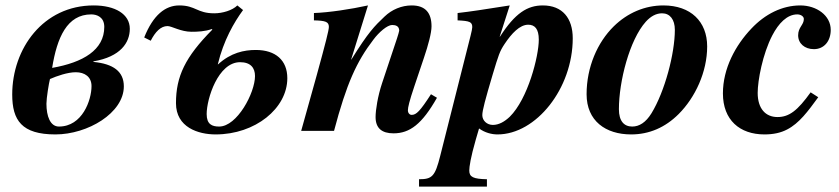

<svg xmlns="http://www.w3.org/2000/svg" viewBox="-20 -482 3091 707"><path d="M317 -165C317 -113 283 -16 197 -16C165 -16 151 -54 151 -100C151 -121 160 -176 164 -191C189 -202 229 -216 259 -216C292 -216 317 -199 317 -165ZM364 -383C364 -298 286 -252 172 -232C190 -344 227 -429 316 -429C337 -429 364 -419 364 -383ZM324 -256C424 -273 458 -325 458 -376C458 -430 404 -462 325 -462C139 -462 25 -303 25 -134C25 -39 60 13 184 13C303 13 436 -66 436 -164C436 -219 397 -247 324 -254Z M919 -202C919 -140 853 -16 787 -16C761 -16 741 -24 741 -62C741 -118 783 -253 864 -253C903 -253 919 -232 919 -202ZM782 -245C803 -333 842 -400 875 -445L854 -462C836 -444 800 -433 769 -433C705 -433 701 -462 640 -462C589 -462 544 -427 511 -344L535 -332C552 -365 572 -386 597 -386C612 -386 646 -365 685 -365C708 -365 734 -366 760 -375L762 -373C662 -272 628 -201 628 -102C628 -13 710 13 774 13C920 13 1038 -83 1038 -194C1038 -260 995 -298 922 -298C879 -298 830 -288 783 -245Z M1567 -135C1527 -73 1513 -59 1496 -59C1488 -59 1482 -66 1482 -76C1482 -86 1487 -109 1506 -165L1541 -269C1557 -316 1569 -361 1569 -385C1569 -434 1547 -462 1496 -462C1459 -462 1423 -447 1396 -421C1359 -386 1336 -363 1274 -263H1273L1335 -462C1271 -448 1192 -436 1136 -434V-407C1178 -406 1191 -402 1191 -383C1191 -371 1179 -324 1146 -204L1089 0H1210C1256 -174 1293 -255 1355 -336C1375 -363 1406 -390 1424 -390C1437 -390 1450 -386 1450 -369C1450 -366 1445 -351 1442 -341L1387 -176C1371 -128 1363 -77 1363 -51C1363 -10 1386 9 1429 9C1489 9 1534 -25 1589 -122Z M1964 -336C1964 -275 1924 -118 1857 -52C1838 -34 1817 -22 1795 -22C1773 -22 1756 -38 1756 -58C1756 -75 1767 -116 1794 -207C1816 -280 1820 -293 1838 -320C1864 -359 1894 -391 1925 -391C1949 -391 1964 -376 1964 -336ZM1820 -347 1857 -462C1755 -446 1717 -440 1665 -434V-407C1710 -405 1719 -401 1719 -382C1719 -372 1710 -340 1697 -288L1601 92C1582 168 1571 178 1523 178V205H1773V178C1723 177 1708 170 1708 146C1708 132 1713 98 1732 32L1744 -9C1766 7 1791 13 1812 13C1954 13 2089 -156 2089 -341C2089 -415 2051 -462 1979 -462C1922 -462 1877 -434 1821 -347Z M2465 -372C2465 -285 2428 -145 2379 -65C2358 -31 2334 -16 2308 -16C2278 -16 2259 -36 2259 -80C2259 -182 2298 -335 2358 -402C2377 -423 2397 -433 2418 -433C2447 -433 2465 -410 2465 -372ZM2584 -311C2584 -403 2523 -462 2423 -462C2355 -462 2291 -435 2240 -385C2180 -326 2140 -235 2140 -135C2140 -37 2210 13 2304 13C2371 13 2430 -13 2479 -62C2540 -123 2584 -217 2584 -311Z M2965 -142C2917 -75 2886 -51 2843 -51C2799 -51 2770 -82 2770 -140C2770 -185 2788 -283 2824 -352C2847 -396 2878 -429 2916 -429C2928 -429 2940 -422 2940 -412C2940 -390 2919 -382 2919 -352C2919 -322 2943 -301 2977 -301C3014 -301 3039 -330 3039 -372C3039 -425 2987 -462 2927 -462C2860 -462 2797 -430 2747 -377C2688 -315 2642 -230 2642 -138C2642 -40 2704 13 2795 13C2828 13 2855 7 2878 -5C2923 -28 2955 -72 2993 -124Z"/></svg>

Font: XITS
Style: Bold Italic
Weight: 700
Italic angle: -16.33°
Designer: MicroPress Inc., with final additions and corrections provided by Coen Hoffman, Elsevier (retired)
Version: Version 1.302